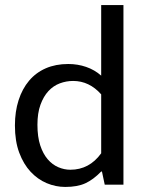

<svg xmlns="http://www.w3.org/2000/svg" viewBox="-20 -730 576 759"><path d="M380 -710H468V0H394L383 -52H380Q349 -20 317.5 -5.5Q286 9 238 9Q200 9 164.5 -6Q129 -21 101 -51Q73 -81 56 -126.5Q39 -172 39 -234Q39 -289 53.5 -334Q68 -379 95 -411Q122 -443 161 -460Q200 -477 250 -477Q287 -477 320.5 -465.5Q354 -454 380 -431ZM380 -357Q333 -410 269 -410Q242 -410 216.5 -400.5Q191 -391 171.5 -370Q152 -349 140 -316Q128 -283 128 -237Q128 -189 139 -155.5Q150 -122 168.5 -100.5Q187 -79 210.5 -69Q234 -59 258 -59Q333 -59 380 -124Z"/></svg>

Font: Mukta Vaani
Style: Regular
Weight: 400
Designer: Noopur Datye, Girish Dalvi, Yashodeep Gholap, Pallavi Karambelkar
Foundry: Ek Type
Version: Version 2.538;PS 1.000;hotconv 16.6.51;makeotf.lib2.5.65220;